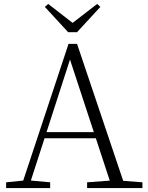

<svg xmlns="http://www.w3.org/2000/svg" viewBox="-20 -952 747 972"><path d="M224 -932 371 -818H324L472 -932L488 -917L370 -789H325L207 -917ZM11 0V-29L109 -39H126L234 -29V0ZM85 0 327 -730H370L616 0H548L324 -682H344L340 -668L124 0ZM192 -252 194 -283H493L495 -252ZM421 0V-29L554 -39H574L701 -29V0Z"/></svg>

Font: Noto Serif HK
Style: Regular
Weight: 200
Designer: Ryoko NISHIZUKA 西塚涼子 (kana & ideographs); Frank Grießhammer (Latin, Greek & Cyrillic); Wenlong ZHANG 张文龙 (bopomofo); San
Foundry: Adobe
Version: Version 2.001;hotconv 1.1.0;makeotfexe 2.6.0